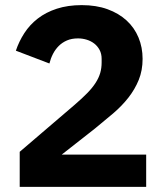

<svg xmlns="http://www.w3.org/2000/svg" viewBox="-20 -730 640 750"><path d="M551 0H57V-137L272 -321Q301 -346 321 -366.5Q341 -387 353.5 -406.5Q366 -426 371.5 -445Q377 -464 377 -486V-500Q377 -520 369 -535Q361 -550 348 -560Q335 -570 318.5 -575Q302 -580 285 -580Q260 -580 241.5 -572Q223 -564 209.5 -550.5Q196 -537 187 -519.5Q178 -502 173 -482L42 -532Q54 -568 75 -600.5Q96 -633 127.5 -657.5Q159 -682 202 -696Q245 -710 299 -710Q356 -710 400 -694Q444 -678 474.5 -650Q505 -622 521 -583.5Q537 -545 537 -500Q537 -455 522 -418Q507 -381 481.5 -348.5Q456 -316 422 -287Q388 -258 351 -228L221 -126H551Z"/></svg>

Font: IBMPlexSans-Bold
Style: Bold
Weight: 700
Designer: Mike Abbink, Paul van der Laan, Pieter van Rosmalen
Foundry: Bold Monday
Version: Version 3.1